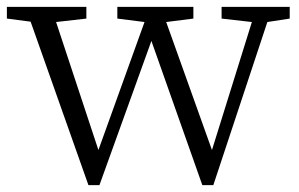

<svg xmlns="http://www.w3.org/2000/svg" viewBox="-23 -532 870 558"><path d="M621 -478 709 -468 593 -96 460 -468 539 -478V-512H318V-478L397 -468L263 -96L140 -468L228 -478V-512H-3V-478L66 -469L234 6H266L417 -413L565 6H597L754 -468L819 -478V-512H621Z"/></svg>

Font: Kiri Minchoo Light
Style: Regular
Weight: 300
Designer: Ryoko NISHIZUKA 西塚涼子 (kana & ideographs); Frank Grießhammer (Latin, Greek & Cyrillic);
akenotsuki.com/eyeben/fonts/ (U+
Foundry: Adobe
akenotsuki.com/eyeben/fonts/
Version: Version 4.002;hotconv 1.0.119;makeotfexe 2.5.65604